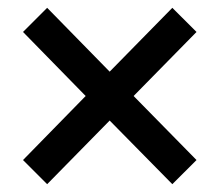

<svg xmlns="http://www.w3.org/2000/svg" viewBox="-20 -579 562 489"><path d="M100.1 -109.9 38.6 -171.4 198.2 -334.5 38.6 -497.6 100.1 -559.1 259.3 -396.5 418.9 -559.1 480.5 -497.6 320.3 -334.5 480.5 -171.4 418.9 -109.9 259.3 -272Z"/></svg>

Font: Roboto Slab
Style: Regular
Weight: 400
Designer: Google
Version: Version 2.000; ttfautohint (v1.8.1.43-b0c9)